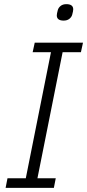

<svg xmlns="http://www.w3.org/2000/svg" viewBox="-20 -903 419 923"><path d="M7 0 16 -46H104L225 -652H137L147 -698H379L369 -652H281L160 -46H248L239 0ZM286 -804Q253 -804 253 -829Q253 -837 258 -855Q261 -866 271.5 -874.5Q282 -883 299 -883Q332 -883 332 -858Q332 -850 327 -832Q324 -821 313.5 -812.5Q303 -804 286 -804Z"/></svg>

Font: IBM Plex Sans Cond Light
Style: Italic
Weight: 300
Width: 3
Italic angle: -11°
Designer: Mike Abbink, Paul van der Laan, Pieter van Rosmalen
Foundry: Bold Monday
Version: Version 1.3